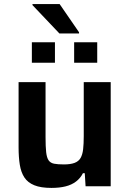

<svg xmlns="http://www.w3.org/2000/svg" viewBox="-20 -912 633 940"><path d="M232 8Q180 8 148 -5Q116 -18 99.5 -43Q83 -68 77 -105Q71 -142 71 -191V-510H203V-240Q203 -194 206 -167Q209 -140 218 -127Q227 -114 245 -110.5Q263 -107 293 -107Q325 -107 345 -114.5Q365 -122 374.5 -138.5Q384 -155 387 -181.5Q390 -208 390 -246V-510H522V0H399L395 -64H386Q374 -40 352.5 -23.5Q331 -7 301 0.5Q271 8 232 8ZM136 -605V-705H249V-605ZM343 -605V-705H456V-605ZM271 -748 139 -887V-892H272L367 -754V-748Z"/></svg>

Font: Saira Thin SemiBold
Style: Regular
Weight: 600
Version: Version 1.101